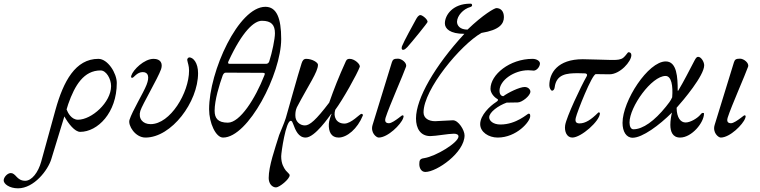

<svg xmlns="http://www.w3.org/2000/svg" viewBox="-237 -734 4131 1044"><path d="M298 -414C173 -414 108 -292 65 -138L-13 145C-29 203 -64 249 -100 249C-123 249 -137 238 -147 227C-157 216 -166 207 -178 207C-197 207 -217 230 -217 247C-217 266 -186 290 -139 290C-52 290 24 191 42 131L113 -101C135 -61 170 -17 199 -17C294 -17 398 -121 398 -283C398 -336 349 -414 298 -414ZM187 -83C152 -83 132 -120 125 -139L134 -168C170 -271 219 -351 310 -351C341 -351 367 -305 367 -266C367 -177 261 -83 187 -83Z M554 14C696 14 840 -180 840 -336C840 -392 814 -422 792 -422C788 -422 780 -415 781 -408C784 -390 791 -377 791 -350C791 -230 689 -59 582 -59C538 -59 514 -90 526 -131C537 -166 621 -307 639 -358C649 -389 637 -414 598 -414C547 -414 487 -355 477 -323C474 -313 476 -311 483 -311C490 -311 508 -342 539 -342C571 -342 576 -314 560 -273C543 -229 483 -132 467 -82C458 -52 498 14 554 14Z M976 14C1113 14 1292 -333 1292 -522C1292 -636 1267 -697 1206 -697C1060 -697 900 -346 900 -140C900 -66 936 14 976 14ZM1011 -387C1002 -387 1002 -393 1005 -400C1082 -567 1146 -621 1187 -621C1239 -621 1258 -598 1258 -553C1258 -522 1243 -450 1227 -400C1225 -393 1218 -387 1211 -387ZM1002 -67C947 -67 930 -92 930 -132C930 -190 956 -274 974 -324C977 -331 982 -339 990 -339L1192 -338C1204 -338 1205 -334 1200 -323C1151 -198 1068 -67 1002 -67Z M1264 285C1282 285 1338 240 1338 219C1338 212 1328 206 1317 193C1306 178 1292 156 1292 116C1292 95 1317 -77 1344 -77C1351 -77 1354 -68 1357 -60C1370 -25 1386 14 1425 14C1475 14 1552 -99 1564 -115H1566C1559 -98 1552 -77 1551 -60C1549 -18 1564 14 1604 14C1650 14 1707 -34 1736 -106C1738 -111 1733 -115 1728 -115C1720 -115 1673 -62 1636 -62C1591 -62 1574 -100 1586 -137C1626 -190 1706 -333 1719 -370C1724 -384 1691 -414 1665 -414C1657 -414 1649 -413 1644 -402C1604 -314 1579 -250 1553 -176C1481 -81 1447 -52 1421 -52C1393 -52 1369 -74 1369 -105C1369 -116 1369 -132 1377 -150C1442 -274 1492 -343 1492 -382C1492 -394 1461 -414 1428 -414C1414 -414 1408 -405 1403 -390C1384 -332 1327 -125 1317 -92C1307 -60 1287 -17 1281 0C1258 75 1224 169 1224 234C1224 265 1243 285 1264 285Z M1955 -463C1963 -463 1971 -471 1978 -478C2004 -507 2088 -610 2088 -615C2088 -630 2059 -652 2049 -652C2039 -652 2031 -640 2024 -627C2007 -596 1960 -511 1949 -483C1947 -478 1944 -463 1955 -463ZM1822 14C1872 14 1943 -57 1955 -91C1959 -102 1959 -107 1950 -107C1949 -107 1941 -100 1930 -92C1914 -80 1891 -64 1878 -64C1864 -64 1852 -70 1860 -95C1879 -155 1957 -331 1971 -372C1977 -391 1948 -415 1927 -415C1904 -415 1899 -410 1894 -396L1789 -55C1776 -13 1809 14 1822 14Z M2076 201C2138 201 2289 96 2289 2C2289 -26 2256 -80 2226 -80C2209 -80 2145 -75 2129 -75C2094 -75 2066 -91 2066 -123C2066 -248 2268 -491 2381 -555C2480 -571 2503 -605 2503 -641C2503 -674 2485 -690 2462 -690C2452 -690 2390 -655 2305 -573C2264 -573 2248 -595 2248 -616C2249 -648 2281 -685 2321 -696C2326 -697 2330 -702 2330 -704C2330 -714 2326 -714 2319 -714C2225 -714 2182 -652 2182 -607C2182 -578 2210 -550 2288 -550C2128 -377 2025 -198 2025 -90C2025 -36 2049 6 2103 6C2132 6 2201 -7 2231 -7C2244 -7 2256 -3 2256 8C2256 41 2134 116 2069 126C2046 129 2043 138 2043 159C2043 180 2054 201 2076 201Z M2469 14C2572 14 2646 -73 2646 -102C2646 -112 2645 -116 2637 -116C2631 -116 2571 -57 2484 -57C2445 -57 2423 -77 2423 -96C2423 -124 2473 -160 2518 -176C2542 -176 2559 -177 2578 -177C2601 -177 2647 -213 2647 -236C2647 -246 2636 -261 2616 -261C2588 -261 2525 -230 2500 -211C2486 -211 2479 -225 2479 -240C2479 -298 2559 -352 2635 -352C2647 -352 2658 -350 2665 -350C2681 -350 2699 -371 2699 -389C2699 -402 2681 -414 2659 -414C2534 -414 2430 -328 2430 -251C2430 -229 2449 -206 2467 -196C2475 -191 2470 -185 2459 -178C2428 -158 2374 -108 2374 -59C2374 -16 2420 14 2469 14Z M2875 14C2923 14 3025 -76 3025 -118C3025 -121 3022 -123 3019 -123C3017 -123 3016 -122 3015 -121C2977 -83 2946 -63 2914 -63C2898 -63 2888 -70 2894 -94C2901 -125 2982 -331 3003 -331L3077 -330C3135 -330 3196 -400 3196 -434C3196 -445 3190 -450 3180 -450C3176 -450 3165 -430 3152 -420C3138 -409 3118 -408 3096 -408C3092 -408 3089 -408 3085 -408C3060 -408 2970 -412 2932 -412C2795 -412 2750 -337 2750 -270C2750 -256 2758 -241 2765 -241C2773 -241 2778 -250 2779 -259C2788 -331 2845 -336 2905 -336L2944 -335C2951 -335 2959 -330 2953 -319C2922 -265 2843 -98 2836 -53C2831 -19 2845 14 2875 14Z M3203 15C3256 15 3348 -53 3417 -122C3412 -104 3408 -77 3408 -55C3408 -19 3420 14 3461 14C3525 14 3591 -68 3591 -116C3591 -119 3590 -120 3585 -120C3581 -120 3577 -118 3571 -110C3556 -92 3518 -68 3491 -68C3464 -68 3443 -93 3442 -148C3478 -188 3592 -323 3592 -379C3592 -397 3576 -425 3559 -425C3552 -425 3547 -419 3540 -406C3511 -351 3482 -293 3452 -243C3451 -241 3450 -240 3449 -240C3449 -240 3448 -241 3448 -243C3448 -313 3444 -400 3383 -400C3287 -400 3148 -185 3148 -66C3148 -19 3168 15 3203 15ZM3207 -31C3194 -31 3186 -46 3186 -68C3186 -153 3306 -321 3382 -321C3414 -321 3423 -267 3418 -205C3410 -186 3397 -170 3384 -154C3322 -77 3259 -31 3207 -31Z M3682 14C3732 14 3803 -57 3815 -91C3819 -102 3819 -107 3810 -107C3809 -107 3801 -100 3790 -92C3774 -80 3751 -64 3738 -64C3724 -64 3712 -70 3720 -95C3739 -155 3817 -331 3831 -372C3837 -391 3808 -415 3787 -415C3764 -415 3759 -410 3754 -396L3649 -55C3636 -13 3669 14 3682 14Z"/></svg>

Font: EB Garamond
Style: Italic
Weight: 400
Italic angle: -17.2°
Designer: Georg Duffner and Octavio Pardo
Foundry: Georg Duffner
Version: Version 1.000;PS 001.000;hotconv 1.0.88;makeotf.lib2.5.64775